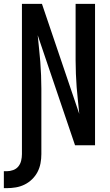

<svg xmlns="http://www.w3.org/2000/svg" viewBox="-54 -755 574 998"><path d="M-34 223V135H-19Q-2 135 14.5 129Q31 123 41.5 110Q52 97 56 80Q60 63 60 46V-735H164L358 -163Q355 -198 351 -232.5Q347 -267 344.5 -301.5Q342 -336 340.5 -371Q339 -406 339 -441V-735H440V0H336L142 -572Q145 -537 149 -502.5Q153 -468 155.5 -433.5Q158 -399 159.5 -364Q161 -329 161 -294V46Q161 70 156.5 94Q152 118 141 139Q130 160 112.5 177Q95 194 73.5 204.5Q52 215 28.5 219Q5 223 -19 223Z"/></svg>

Font: Iosevka SS18 Semibold
Style: Regular
Weight: 600
Monospace: yes
Designer: Belleve Invis
Foundry: Belleve Invis
Version: Version 25.1.1; ttfautohint (v1.8.4)